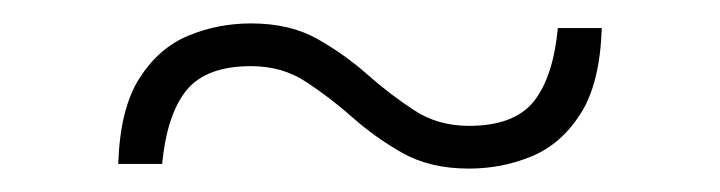

<svg xmlns="http://www.w3.org/2000/svg" viewBox="-20 -338 615 164"><path d="M81 -198Q82.5 -245 99 -271Q115.5 -297 140.8 -307.5Q166 -318 194.5 -318Q227.5 -318 251 -304.8Q274.5 -291.5 294 -274.2Q313.5 -257 333.8 -243.8Q354 -230.5 380.5 -230.5Q419 -230.5 435.8 -251.2Q452.5 -272 456.5 -314H494Q492.5 -267 476 -241Q459.5 -215 434.2 -204.5Q409 -194 380.5 -194Q347.5 -194 324 -207.2Q300.5 -220.5 281 -237.8Q261.5 -255 241.2 -268.2Q221 -281.5 194.5 -281.5Q156 -281.5 139.2 -260.8Q122.5 -240 118.5 -198Z"/></svg>

Font: Newsreader Display Medium
Style: Regular
Weight: 500
Designer: Hugues Gentile
Foundry: Production Type
Version: Version 1.001